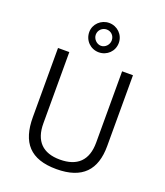

<svg xmlns="http://www.w3.org/2000/svg" viewBox="-175 -1103 1059 1230"><g transform="rotate(20 355.0 -488.0)"><path d="M456 -886C456 -942 411 -986 355 -986C300 -986 254 -942 254 -888C254 -830 299 -786 355 -786C411 -786 456 -829 456 -886ZM408 -886C408 -857 384 -830 354 -830C325 -830 299 -857 299 -886C299 -918 325 -941 354 -941C384 -941 408 -918 408 -886ZM612 -240V-723H538V-237C538 -115 474 -55 356 -55C239 -55 178 -117 178 -237V-723H101V-252C101 -79 177 10 356 10C533 10 612 -78 612 -240Z"/></g></svg>

Font: United Sans Light
Style: Regular
Weight: 300
Designer: Pablo Impallari, Rodrigo Fuenzalida (Modified by Dan O. Williams)
Version: Version 1.000;PS 001.000;hotconv 1.0.88;makeotf.lib2.5.64775